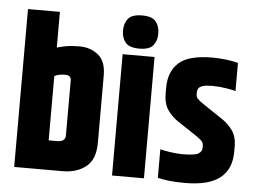

<svg xmlns="http://www.w3.org/2000/svg" viewBox="-53 -832 1198 905"><g transform="rotate(5 546.0 -379.5)"><path d="M45 -747H196V-578Q211 -583 238 -588Q265 -593 302 -593Q355 -593 391.5 -563Q428 -533 428 -467V-147Q428 -69 384.5 -34.5Q341 0 275 0H45ZM275 -430Q275 -442 267.5 -448Q260 -454 246 -454Q231 -454 217.5 -451Q204 -448 196 -443V-139H236Q255 -139 265 -146.5Q275 -154 275 -171Z M508 -574H659V0H508ZM500 -685Q500 -720 518 -742Q536 -764 584 -764Q631 -764 649 -742Q667 -720 667 -685Q667 -651 649 -629Q631 -607 584 -607Q536 -607 518 -629Q500 -651 500 -685Z M726 -434Q726 -511 772.5 -553Q819 -595 931 -595Q962 -595 996.5 -591Q1031 -587 1053 -580V-447Q1042 -451 1008.5 -456.5Q975 -462 943 -462Q914 -462 898.5 -457.5Q883 -453 877.5 -444.5Q872 -436 872 -424V-416Q872 -404 879.5 -395.5Q887 -387 912 -370L993 -316Q1028 -294 1050 -264Q1072 -234 1072 -186V-161Q1072 -79 1018.5 -37Q965 5 854 5Q807 5 778 1.5Q749 -2 724 -8V-143Q739 -139 769.5 -134Q800 -129 831 -129Q889 -129 905.5 -139.5Q922 -150 922 -167V-176Q922 -192 910.5 -202.5Q899 -213 865 -235L797 -280Q767 -300 746.5 -329.5Q726 -359 726 -408Z"/></g></svg>

Font: Khand Variable Light
Style: Regular
Weight: 300
Designer: Satya Rajpurohit
Foundry: Indian Type Foundry
Version: Version 3.000